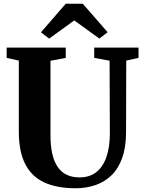

<svg xmlns="http://www.w3.org/2000/svg" viewBox="-20 -997 768 1025"><path d="M384 8Q283.5 8 216 -23.2Q148.5 -54.5 114.5 -121.5Q80.5 -188.5 80.5 -294.5V-673.5L15.5 -688V-743H331V-688L249.5 -672.5V-275.5Q249.5 -218 259.2 -175.5Q269 -133 288.5 -105Q308 -77 337 -63.5Q366 -50 404.5 -50Q458.5 -50 494.5 -78.5Q530.5 -107 548.5 -160Q566.5 -213 566.5 -286L565 -673L483 -688V-743H719.5V-688L654 -673.5L653 -292.5Q653 -211.5 632.5 -154.2Q612 -97 575.2 -61.2Q538.5 -25.5 489.5 -8.8Q440.5 8 384 8ZM242.5 -791 198.5 -824.5 331 -977H422L554.5 -825L510.5 -791L376.5 -888Z"/></svg>

Font: Merriweather 48pt ExtraBold
Style: Regular
Weight: 800
Version: Version 2.100